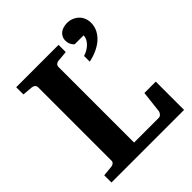

<svg xmlns="http://www.w3.org/2000/svg" viewBox="-201 -837 956 956"><g transform="rotate(-45 277.0 -359.0)"><path d="M517.6 -634.3Q517.6 -608.4 506.3 -586.4Q495.1 -564.5 475.6 -547.6Q456.1 -530.8 430.4 -519.3Q404.8 -507.8 376 -502V-542Q390.6 -546.4 403.3 -554Q416 -561.5 425.8 -571.3Q435.5 -581.1 441.2 -592.5Q446.8 -604 446.8 -616.2H383.8Q374 -625 368.9 -636.5Q363.8 -647.9 363.8 -660.2Q363.8 -675.3 369.4 -686.3Q375 -697.3 384.5 -704.3Q394 -711.4 406.2 -714.8Q418.5 -718.3 431.6 -718.3Q450.7 -718.3 466.6 -711.7Q482.4 -705.1 493.9 -693.8Q505.4 -682.6 511.5 -667.2Q517.6 -651.9 517.6 -634.3ZM26.9 0V-50.8L82 -56.2Q91.3 -57.1 97.7 -62.7Q104 -68.4 104 -78.1V-592.8Q104 -602.5 97.7 -608.4Q91.3 -614.3 82 -615.2L26.9 -620.1V-670.9H325.2V-620.1L269 -615.2Q259.8 -614.3 253.4 -608.4Q247.1 -602.5 247.1 -592.8V-61H420.9Q426.3 -61 430.4 -63.5Q434.6 -65.9 437.7 -69.6Q440.9 -73.2 442.6 -77.1Q444.3 -81.1 444.8 -84L458 -199.2H538.1V0Z"/></g></svg>

Font: Charis SIL
Style: Bold
Weight: 700
Foundry: SIL International
Version: Version 4.112